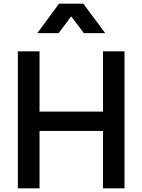

<svg xmlns="http://www.w3.org/2000/svg" viewBox="-20 -1024 774 1044"><path d="M77 0H195V-312H540V0H657V-745H540V-417H195V-745H77ZM183 -844H299L367 -935L436 -844H552L433 -1004H301Z"/></svg>

Font: Custom Plus Jakarta Sans SemiBold
Style: Regular
Weight: 600
Designer: Gumpita Rahayu & FullSphere
Foundry: Tokotype & FullSphere
Version: Version 1.001;hotconv 1.0.117;makeotfexe 2.5.65602